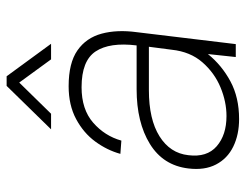

<svg xmlns="http://www.w3.org/2000/svg" viewBox="-101 -630 741 579"><g transform="rotate(-90 269.5 -340.5)"><path d="M300 -691H329L427 -557H380L310 -653L216 -557H169ZM200 10Q153 10 117 -7.5Q81 -25 63 -59.5Q45 -94 51 -143Q60 -219 125 -259Q190 -299 290 -299H422Q432 -380 404 -422.5Q376 -465 296 -465Q229 -465 189 -430Q149 -395 135 -345L95 -348Q106 -388 132 -423.5Q158 -459 200 -481.5Q242 -504 299 -504Q369 -504 407 -477.5Q445 -451 457.5 -404.5Q470 -358 462 -299L426 0H387L396 -84Q362 -42 313.5 -16Q265 10 200 10ZM209 -28Q252 -28 295.5 -46Q339 -64 371 -100.5Q403 -137 409 -193L418 -262H287Q199 -262 148 -230Q97 -198 91 -143Q84 -87 118 -57.5Q152 -28 209 -28Z"/></g></svg>

Font: Haskoy ExtraLight
Style: Italic
Weight: 200
Designer: Ertekin Erdin
Foundry: Ertekin Erdin
Version: Version 2.000; ttfautohint (v1.8.4.7-5d5b)